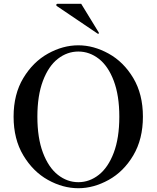

<svg xmlns="http://www.w3.org/2000/svg" viewBox="-20 -983 830 1017"><path d="M52 -365Q52 -484 103.5 -569.5Q155 -655 234 -699Q313 -743 395 -743Q476 -743 555.5 -699Q635 -655 686 -569.5Q737 -484 737 -365Q737 -246 686 -160Q635 -74 555.5 -30Q476 14 395 14Q313 14 234 -30Q155 -74 103.5 -160Q52 -246 52 -365ZM612 -365Q612 -477 582.5 -555Q553 -633 503.5 -671.5Q454 -710 395 -710Q336 -710 286.5 -671.5Q237 -633 207.5 -555Q178 -477 178 -365Q178 -252 207.5 -174Q237 -96 286.5 -57Q336 -18 395 -18Q454 -18 503.5 -57Q553 -96 582.5 -174Q612 -252 612 -365ZM497 -805 500 -804Q502 -804 503 -805.5Q504 -807 504 -808L503 -811L410 -963H285Q282 -963 280 -961Q278 -959 278 -957Q278 -953 281 -951Z"/></svg>

Font: Shippori Mincho SemiBold
Style: Regular
Weight: 600
Designer: FONTDASU
Foundry: FONTDASU / Google Inc. / but / Adobe
Version: Version 3.110; ttfautohint (v1.8.3)